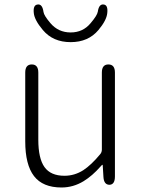

<svg xmlns="http://www.w3.org/2000/svg" viewBox="-20 -819 630 852"><path d="M253 13Q170 13 131 -37.5Q92 -88 92 -192V-497Q92 -533 121 -533Q150 -533 150 -497V-199Q150 -116 177.5 -77.5Q205 -39 266 -39Q311 -39 350 -64Q385 -87 424 -134Q432 -143 432 -155V-497Q432 -533 461 -533Q490 -533 490 -497V-36Q490 0 466 1Q441 1 439 -34L436 -83Q436 -88 434.5 -88Q433 -88 426 -80Q390 -39 351 -15Q305 13 253 13ZM170 -686Q133 -730 130 -761Q126 -797 147 -799Q168 -802 173 -766Q175 -750 204 -716Q239 -675 293.5 -675Q348 -675 382 -716Q411 -750 414 -767Q419 -802 440 -799Q460 -797 456 -761Q453 -729 417 -686Q372 -632 293.5 -632Q215 -632 170 -686Z"/></svg>

Font: Resource Han Rounded KR Light
Style: Regular
Weight: 300
Designer: Cyano Hao (round all glyphs); Ryoko NISHIZUKA 西塚涼子 (kana, bopomofo & ideographs); Paul D. Hunt (Latin, Greek & Cyrillic)
Foundry: Cyano Hao
Version: 0.990